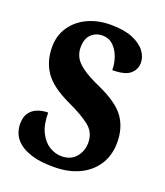

<svg xmlns="http://www.w3.org/2000/svg" viewBox="-135 -817 793 920"><g transform="rotate(20 261.0 -357.0)"><path d="M246 10Q179 10 136 -3Q93 -16 68.5 -36.5Q44 -57 34.5 -81Q25 -105 25 -128Q25 -165 40 -186Q55 -207 80 -216.5Q105 -226 133 -226Q133 -165 152 -126.5Q171 -88 201 -69.5Q231 -51 263 -51Q311 -51 337 -82Q363 -113 363 -156Q363 -208 323 -239.5Q283 -271 211 -304Q115 -349 79 -402.5Q43 -456 43 -528Q43 -588 73.5 -632Q104 -676 155.5 -700Q207 -724 272 -724Q340 -724 383.5 -706Q427 -688 448 -660Q469 -632 469 -602Q469 -567 442.5 -544.5Q416 -522 352 -522Q352 -556 340.5 -588Q329 -620 307 -641Q285 -662 253 -662Q218 -662 195 -639.5Q172 -617 172 -572Q172 -547 183.5 -524Q195 -501 227.5 -477.5Q260 -454 323 -426Q420 -382 456.5 -330Q493 -278 493 -204Q493 -139 462.5 -91Q432 -43 376.5 -16.5Q321 10 246 10Z"/></g></svg>

Font: Noto Serif Lao Condensed ExtraBold
Style: Regular
Weight: 800
Width: 3
Designer: Monotype Design Team
Foundry: Monotype Imaging Inc.
Version: Version 2.003; ttfautohint (v1.8.4.7-5d5b)